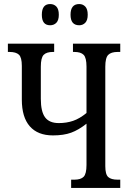

<svg xmlns="http://www.w3.org/2000/svg" viewBox="-20 -930 643 950"><path d="M187 -857Q187 -910 228 -910Q247 -910 259 -897.5Q271 -885 271 -857Q271 -830 259 -817.5Q247 -805 228 -805Q187 -805 187 -857ZM329 -857Q329 -910 372 -910Q390 -910 402 -897.5Q414 -885 414 -857Q414 -830 402 -817.5Q390 -805 372 -805Q329 -805 329 -857ZM332 -41H348Q380 -41 394 -55.5Q408 -70 408 -114V-318Q369 -287 332 -273.5Q295 -260 242 -260Q167 -260 127.5 -305Q88 -350 88 -437V-604Q88 -646 73.5 -659.5Q59 -673 27 -673H19V-714H248V-673H242Q210 -673 196 -658.5Q182 -644 182 -600V-441Q182 -378 203 -349.5Q224 -321 271 -321Q309 -321 341.5 -332Q374 -343 408 -371V-600Q408 -644 394 -658.5Q380 -673 348 -673H341V-714H575V-673H562Q530 -673 515.5 -658.5Q501 -644 501 -600V-108Q501 -67 515.5 -54Q530 -41 562 -41H575V0H332Z"/></svg>

Font: Noto Serif Cond
Style: Regular
Weight: 400
Width: 3
Designer: Monotype Design Team
Foundry: Monotype Imaging Inc.
Version: Version 1.001